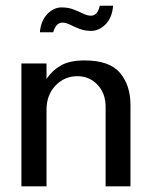

<svg xmlns="http://www.w3.org/2000/svg" viewBox="-20 -659 544 679"><path d="M55.7 0V-434.6H144.5V-379.9Q165 -410.2 195.8 -427.7Q226.6 -445.3 279.3 -445.3Q367.2 -445.3 404.3 -401.4Q441.4 -357.4 441.4 -288.1V0H353.5V-281.2Q353.5 -329.1 324.7 -359.4Q295.9 -389.6 253.9 -389.6Q208 -389.6 176.3 -356.4Q144.5 -323.2 144.5 -270.5V0ZM121.1 -544.9Q124 -584 146.5 -608.4Q168.9 -632.8 198.2 -632.8Q221.7 -632.8 240.2 -625.5Q258.8 -618.2 273.9 -610.8Q289.1 -603.5 301.8 -603.5Q311.5 -603.5 319.8 -610.8Q328.1 -618.2 333 -638.7H379.9Q377 -597.7 354 -573.7Q331.1 -549.8 301.8 -549.8Q279.3 -549.8 260.7 -557.1Q242.2 -564.5 227.5 -571.8Q212.9 -579.1 200.2 -579.1Q190.4 -579.1 182.1 -571.3Q173.8 -563.5 168 -544.9Z"/></svg>

Font: Padauk Book
Style: Regular
Weight: 400
Designer: Debbi Hosken, Becca Hirsbrunner Spalinger
Foundry: SIL International
Version: Version 5.000